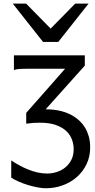

<svg xmlns="http://www.w3.org/2000/svg" viewBox="-20 -801 521 1051"><path d="M444.3 -498V-441.9L230 -202.6Q324.7 -202.6 386.7 -162.1Q401.9 -152.3 417.5 -137.5Q433.1 -122.6 445.6 -102.1Q458 -81.5 465.8 -54.7Q473.6 -27.8 473.6 5.9Q473.6 56.6 453.6 97.9Q433.6 139.2 400.1 168.5Q366.7 197.8 322.8 213.6Q278.8 229.5 231.4 229.5Q211.4 229.5 185.3 224.6Q159.2 219.7 132.8 211.7Q106.4 203.6 82.3 193.1Q58.1 182.6 41.5 171.4V77.1Q62.5 91.3 86.2 104.2Q109.9 117.2 135 127.2Q160.2 137.2 186 143.1Q211.9 148.9 237.8 148.9Q265.6 148.9 292 140.1Q318.4 131.3 338.6 114.5Q358.9 97.7 371.1 72.8Q383.3 47.9 383.3 15.6Q383.3 -9.8 374.5 -35.4Q365.7 -61 344.5 -82Q323.2 -103 287.4 -116.2Q251.5 -129.4 196.8 -129.4Q180.2 -129.4 162.1 -128.2Q144 -127 123.5 -124V-183.1L336.4 -424.8H131.8Q109.9 -424.8 89.8 -423.8Q69.8 -422.9 56.2 -417.5V-498ZM123 -781.2 257.3 -644.5 391.6 -781.2H464.8L298.8 -571.3H215.8L49.8 -781.2Z"/></svg>

Font: Andika DR AuSIL
Style: Regular
Weight: 400
Designer: Annie Olsen & Victor Gaultney
Foundry: SIL International
Version: Version 0.003